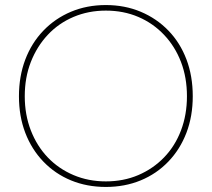

<svg xmlns="http://www.w3.org/2000/svg" viewBox="-20 -730 838 760"><path d="M399 10Q324 10 261 -16Q198 -42 151.5 -90.5Q105 -139 80 -204.5Q55 -270 55 -349Q55 -428 80 -494Q105 -560 151.5 -608.5Q198 -657 261 -683.5Q324 -710 399 -710Q474 -710 537 -683.5Q600 -657 646.5 -609Q693 -561 718 -495Q743 -429 743 -349Q743 -270 718 -204.5Q693 -139 646.5 -90.5Q600 -42 537 -16Q474 10 399 10ZM399 -12Q469 -12 527.5 -37Q586 -62 629.5 -107Q673 -152 696.5 -214Q720 -276 720 -349Q720 -423 696.5 -484.5Q673 -546 629.5 -592Q586 -638 527.5 -663Q469 -688 399 -688Q330 -688 271 -663Q212 -638 169 -592Q126 -546 102 -484.5Q78 -423 78 -349Q78 -276 102 -214Q126 -152 169 -107Q212 -62 271 -37Q330 -12 399 -12Z"/></svg>

Font: Lexend Deca Thin
Style: Regular
Weight: 250
Designer: Bonnie Shaver-Troup, Thomas Jockin
Foundry: Lexend
Version: Version 1.007